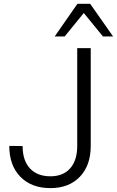

<svg xmlns="http://www.w3.org/2000/svg" viewBox="-20 -970 608 999"><path d="M97.7 -210Q97.7 -134.8 135.7 -93.8Q173.8 -52.7 242.2 -52.7Q308.6 -52.7 345.2 -94.2Q381.8 -135.7 381.8 -210.9V-719.7H452.1V-210.9Q452.1 -109.4 395.5 -50.3Q338.9 8.8 242.2 8.8Q143.6 8.8 85.9 -50.3Q28.3 -109.4 28.3 -210.9ZM264.6 -780.3 382.8 -950.2H449.2L568.4 -780.3H515.6L416 -902.3L316.4 -780.3Z"/></svg>

Font: Min Sans Light
Style: Regular
Weight: 300
Designer: Jinseong-Kim, NotoSansCJK, Nunito
Foundry: Jinseong-Kim
Version: Version 1.400;Glyphs 3.1.2 (3151)